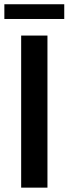

<svg xmlns="http://www.w3.org/2000/svg" viewBox="-28 -860 314 880"><path d="M189.5 0H69V-697H189.5ZM266.5 -773H-8V-840.5H266.5Z"/></svg>

Font: Acari Sans Neue
Style: Bold
Weight: 700
Designer: Alfredo Marco Pradil (font), Cristiano Sobral (main changes)
Foundry: Hanken Design Co. (font), Cristiano Sobral (main changes)
Version: Version 2.459;March 19, 2022;FontCreator 14.0.0.2808 64-bit;